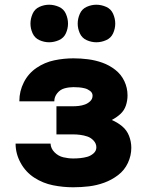

<svg xmlns="http://www.w3.org/2000/svg" viewBox="-20 -785 616 813"><path d="M290 8Q324 8 357 4Q390 0 421.5 -11.5Q453 -23 480 -43.5Q507 -64 521.5 -95Q536 -126 536 -159Q536 -185 526.5 -209.5Q517 -234 497 -250.5Q477 -267 453 -277Q473 -287 489.5 -302Q506 -317 513 -338Q520 -359 520 -381Q520 -413 506.5 -441.5Q493 -470 468 -489.5Q443 -509 413.5 -519.5Q384 -530 353 -534Q322 -538 291 -538Q250 -538 209.5 -529.5Q169 -521 134.5 -497.5Q100 -474 81 -436.5Q62 -399 62 -358V-356H210V-357Q210 -375 222.5 -390.5Q235 -406 253.5 -411Q272 -416 291 -416Q303 -416 315 -415Q327 -414 339 -411Q351 -408 361.5 -400Q372 -392 372 -380Q372 -366 362 -356.5Q352 -347 339.5 -342.5Q327 -338 314 -336.5Q301 -335 288 -335H219V-216H288Q304 -216 319.5 -214Q335 -212 350 -207Q365 -202 376.5 -189.5Q388 -177 388 -161Q388 -146 376 -135.5Q364 -125 349.5 -121Q335 -117 320 -115.5Q305 -114 290 -114Q269 -114 248 -119Q227 -124 211 -140Q195 -156 194 -177H46Q46 -134 67.5 -95Q89 -56 125.5 -32.5Q162 -9 204.5 -0.5Q247 8 290 8ZM388 -606Q409 -606 429.5 -615Q450 -624 459 -644Q468 -664 468 -685Q468 -706 459 -726.5Q450 -747 429.5 -756Q409 -765 388 -765Q367 -765 347 -756Q327 -747 318 -726.5Q309 -706 309 -685Q309 -664 318 -644Q327 -624 347 -615Q367 -606 388 -606ZM188 -606Q209 -606 229.5 -615Q250 -624 259 -644Q268 -664 268 -685Q268 -706 259 -726.5Q250 -747 229.5 -756Q209 -765 188 -765Q167 -765 147 -756Q127 -747 118 -726.5Q109 -706 109 -685Q109 -664 118 -644Q127 -624 147 -615Q167 -606 188 -606Z"/></svg>

Font: Iosevka Sparkle Heavy
Style: Regular
Weight: 900
Designer: Belleve Invis
Foundry: Belleve Invis
Version: Version 4.5.0; ttfautohint (v1.8.3)